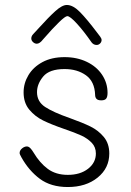

<svg xmlns="http://www.w3.org/2000/svg" viewBox="-20 -749 527 773"><path d="M66 -116Q59 -128 59 -133Q59 -144 70 -152.5Q81 -161 92 -159Q97 -158 103 -151.5Q109 -145 115 -135Q140 -93 172.5 -69Q205 -45 253 -45Q303 -45 334.5 -69.5Q366 -94 366 -131Q366 -157 349 -174.5Q332 -192 307 -203.5Q282 -215 238 -230Q186 -248 153.5 -264Q121 -280 98 -307.5Q75 -335 75 -377Q75 -414 94.5 -446.5Q114 -479 151 -499Q188 -519 240 -519Q290 -519 329.5 -500Q369 -481 391 -448Q413 -415 413 -375Q413 -359 407.5 -352Q402 -345 388 -345Q374 -345 368.5 -351Q363 -357 363 -367Q361 -421 326 -446Q291 -471 240 -471Q179 -471 154 -441Q129 -411 129 -378Q129 -340 161.5 -318.5Q194 -297 260 -274Q313 -255 344.5 -239.5Q376 -224 398 -197.5Q420 -171 420 -131Q420 -72 373 -34Q326 4 253 4Q185 4 140.5 -29Q96 -62 66 -116ZM349 -578Q317 -624 289.5 -654Q262 -684 251 -684Q235 -684 153 -590Q140 -573 128 -573Q120 -573 113 -579.5Q106 -586 106 -594Q106 -604 114 -612L138 -638Q174 -678 202 -703.5Q230 -729 249 -729Q274 -729 302 -700.5Q330 -672 370 -619L383 -602Q389 -594 389 -588Q389 -580 383 -574Q377 -568 369 -568Q357 -568 349 -578Z"/></svg>

Font: Mali Light
Style: Regular
Weight: 300
Designer: Kitiyaporn Chalermlarp | Katatrad Aksorn Co.,Ltd.
Foundry: Cadson Demak Co.,Ltd.
Version: Version 1.000; ttfautohint (v1.6)